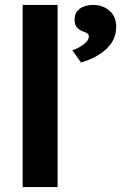

<svg xmlns="http://www.w3.org/2000/svg" viewBox="-20 -760 492 780"><path d="M72 0V-740H214V0ZM309 -506 274 -556Q288 -560 303.5 -569Q319 -578 330 -589Q341 -600 341 -612Q341 -625 318 -632Q298 -640 290.5 -651Q283 -662 283 -681Q283 -709 304 -724.5Q325 -740 358 -740Q397 -740 424.5 -717Q452 -694 452 -650Q452 -599 413 -562Q374 -525 309 -506Z"/></svg>

Font: Readex Pro SemiBold
Style: Regular
Weight: 600
Designer: Bonnie Shaver-Troup, Thomas Jockin
Foundry: Lexend
Version: Version 1.204; ttfautohint (v1.8.4.7-5d5b)